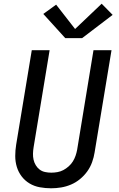

<svg xmlns="http://www.w3.org/2000/svg" viewBox="-20 -1005 640 1033"><path d="M255 8Q224 8 194 2.5Q164 -3 139 -18Q114 -33 96.5 -56Q79 -79 70.5 -107Q62 -135 62 -165.5Q62 -196 67 -227L151 -735H247L161 -214Q158 -196 157.5 -179Q157 -162 160.5 -146Q164 -130 172.5 -116Q181 -102 193.5 -92.5Q206 -83 222.5 -79.5Q239 -76 256 -76Q272 -76 289 -79Q306 -82 321 -90Q336 -98 349.5 -110Q363 -122 372 -136.5Q381 -151 386.5 -167Q392 -183 395 -199L483 -735H580L489 -185Q485 -159 475.5 -132.5Q466 -106 449.5 -83Q433 -60 410.5 -41.5Q388 -23 362 -12Q336 -1 309 3.5Q282 8 255 8ZM331 -800 213 -930 282 -980 384 -849 527 -985 586 -925 422 -800Z"/></svg>

Font: Iosevka SS04 Medium Extended
Style: Italic
Weight: 500
Width: 7
Italic angle: -9°
Monospace: yes
Designer: Belleve Invis
Foundry: Belleve Invis
Version: Version 19.0.0; ttfautohint (v1.8.4)